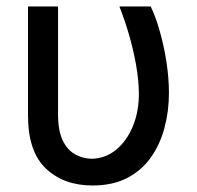

<svg xmlns="http://www.w3.org/2000/svg" viewBox="-20 -566 611 596"><path d="M66.9 -545.9H160.2V-208.5Q160.6 -158.2 175.3 -128.9Q189.9 -99.6 213.6 -86.7Q237.3 -73.7 263.7 -73.2Q307.1 -73.7 340.6 -101.3Q374 -128.9 392.8 -175Q411.6 -221.2 411.1 -277.3Q410.6 -318.4 402.3 -365Q394 -411.6 380.4 -458.5Q366.7 -505.4 350.6 -545.9H447.8Q462.4 -516.1 475.3 -471.4Q488.3 -426.8 496.3 -376Q504.4 -325.2 504.4 -277.3Q504.4 -220.7 490.5 -168.9Q476.6 -117.2 448 -76.9Q419.4 -36.6 374.5 -13.4Q329.6 9.8 267.1 9.8Q177.7 9.8 122.1 -43.2Q66.4 -96.2 66.9 -210.4Z"/></svg>

Font: Inter Cardless Tabular
Style: Regular
Weight: 400
Designer: Rasmus Andersson
Foundry: rsms
Version: Version 4.000;git-4fc901f